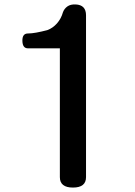

<svg xmlns="http://www.w3.org/2000/svg" viewBox="-20 -830 607 866"><path d="M106 -612Q82 -612 81 -645Q80 -679 106 -679Q122 -679 144 -683Q166 -687 193 -694Q218 -703 237 -724.5Q256 -746 264 -775Q270 -791 284 -801Q298 -811 321 -810Q368 -808 368 -761V-31Q368 16 309 16Q250 16 250 -31V-612Z"/></svg>

Font: Gugi
Style: Regular
Weight: 400
Designer: HBKIM, TJKIM
Foundry: TAE System & Typefaces Co.
Version: Version 3.00